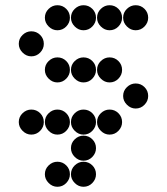

<svg xmlns="http://www.w3.org/2000/svg" viewBox="-20 -518 640 736"><path d="M152 -450Q152 -431 166.5 -416.5Q181 -402 200 -402Q220 -402 234 -416.5Q248 -431 248 -450Q248 -470 234 -484Q220 -498 200 -498Q181 -498 166.5 -484Q152 -470 152 -450ZM252 -450Q252 -431 266.5 -416.5Q281 -402 300 -402Q320 -402 334 -416.5Q348 -431 348 -450Q348 -470 334 -484Q320 -498 300 -498Q281 -498 266.5 -484Q252 -470 252 -450ZM352 -450Q352 -431 366.5 -416.5Q381 -402 400 -402Q420 -402 434 -416.5Q448 -431 448 -450Q448 -470 434 -484Q420 -498 400 -498Q381 -498 366.5 -484Q352 -470 352 -450ZM452 -450Q452 -431 466.5 -416.5Q481 -402 500 -402Q520 -402 534 -416.5Q548 -431 548 -450Q548 -470 534 -484Q520 -498 500 -498Q481 -498 466.5 -484Q452 -470 452 -450ZM52 -350Q52 -331 66.5 -316.5Q81 -302 100 -302Q120 -302 134 -316.5Q148 -331 148 -350Q148 -370 134 -384Q120 -398 100 -398Q81 -398 66.5 -384Q52 -370 52 -350ZM152 -250Q152 -231 166.5 -216.5Q181 -202 200 -202Q220 -202 234 -216.5Q248 -231 248 -250Q248 -270 234 -284Q220 -298 200 -298Q181 -298 166.5 -284Q152 -270 152 -250ZM252 -250Q252 -231 266.5 -216.5Q281 -202 300 -202Q320 -202 334 -216.5Q348 -231 348 -250Q348 -270 334 -284Q320 -298 300 -298Q281 -298 266.5 -284Q252 -270 252 -250ZM352 -250Q352 -231 366.5 -216.5Q381 -202 400 -202Q420 -202 434 -216.5Q448 -231 448 -250Q448 -270 434 -284Q420 -298 400 -298Q381 -298 366.5 -284Q352 -270 352 -250ZM452 -150Q452 -131 466.5 -116.5Q481 -102 500 -102Q520 -102 534 -116.5Q548 -131 548 -150Q548 -170 534 -184Q520 -198 500 -198Q481 -198 466.5 -184Q452 -170 452 -150ZM52 -50Q52 -31 66.5 -16.5Q81 -2 100 -2Q120 -2 134 -16.5Q148 -31 148 -50Q148 -70 134 -84Q120 -98 100 -98Q81 -98 66.5 -84Q52 -70 52 -50ZM152 -50Q152 -31 166.5 -16.5Q181 -2 200 -2Q220 -2 234 -16.5Q248 -31 248 -50Q248 -70 234 -84Q220 -98 200 -98Q181 -98 166.5 -84Q152 -70 152 -50ZM252 -50Q252 -31 266.5 -16.5Q281 -2 300 -2Q320 -2 334 -16.5Q348 -31 348 -50Q348 -70 334 -84Q320 -98 300 -98Q281 -98 266.5 -84Q252 -70 252 -50ZM352 -50Q352 -31 366.5 -16.5Q381 -2 400 -2Q420 -2 434 -16.5Q448 -31 448 -50Q448 -70 434 -84Q420 -98 400 -98Q381 -98 366.5 -84Q352 -70 352 -50ZM252 50Q252 69 266.5 83.5Q281 98 300 98Q320 98 334 83.5Q348 69 348 50Q348 30 334 16Q320 2 300 2Q281 2 266.5 16Q252 30 252 50ZM152 150Q152 169 166.5 183.5Q181 198 200 198Q220 198 234 183.5Q248 169 248 150Q248 130 234 116Q220 102 200 102Q181 102 166.5 116Q152 130 152 150ZM252 150Q252 169 266.5 183.5Q281 198 300 198Q320 198 334 183.5Q348 169 348 150Q348 130 334 116Q320 102 300 102Q281 102 266.5 116Q252 130 252 150Z"/></svg>

Font: Matrix Sans Print
Style: Regular
Weight: 400
Designer: Brad Neil
Version: Version 1.100